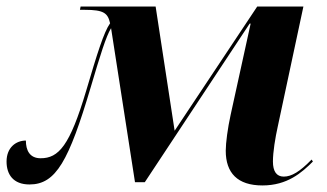

<svg xmlns="http://www.w3.org/2000/svg" viewBox="-30 -556 998 586"><path d="M771 10C847 10 891 -29 925 -63L921 -69C885 -32 860 -17 836 -17C814 -17 803 -33 803 -63C803 -92 810 -135 818 -171L896 -536H755L503 -157L445 -536H216L214 -526H229C287 -526 299 -516 306 -485C287 -458 267 -394 233 -279C183 -111 149 -73 94 -73C60 -73 49 -98 49 -127C19 -127 -10 -106 -10 -63C-10 -24 10 7 60 7C141 7 180 -65 247 -290C276 -388 294 -446 309 -470L382 0H412L732 -484H735L674 -206C665 -165 659 -120 659 -96C659 -28 695 10 771 10Z"/></svg>

Font: Noto Serif Display
Style: Bold Italic
Weight: 700
Italic angle: -12°
Designer: Monotype Design Team
Foundry: Monotype Imaging Inc.
Version: Version 2.009